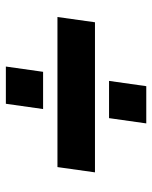

<svg xmlns="http://www.w3.org/2000/svg" viewBox="48 -584 519 655"><g transform="rotate(90 307.5 -256.5)"><path d="M38 -193 56 -321H568L550 -193ZM207 -17 225 -144H352L334 -17ZM256 -369 274 -496H401L383 -369Z"/></g></svg>

Font: Chivo Medium Black
Style: Italic
Weight: 900
Italic angle: -8.05°
Version: Version 2.002